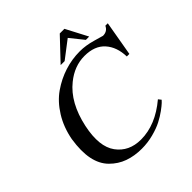

<svg xmlns="http://www.w3.org/2000/svg" viewBox="-232 -1045 1227 1227"><g transform="rotate(-45 381.5 -432.0)"><path d="M763 -707 722 -471H699Q697 -558 649.5 -611.5Q602 -665 510 -665Q419 -665 340 -601Q235 -517 198 -344Q165 -188 222.5 -109.5Q280 -31 388 -31Q520 -31 646 -137L661 -118Q660 -116 647 -103.5Q634 -91 606 -70.5Q578 -50 542.5 -31.5Q507 -13 455.5 0.5Q404 14 350 14Q284 14 229.5 -5.5Q175 -25 132.5 -68Q90 -111 76 -179.5Q62 -248 77 -346Q94 -437 138.5 -508.5Q183 -580 243.5 -622Q304 -664 371.5 -685.5Q439 -707 509 -707Q564 -707 623.5 -689.5Q683 -672 685 -672Q725 -672 741 -707ZM619 -731H589L516 -822L397 -731H361L500 -878H542Z"/></g></svg>

Font: GFS Artemisia
Style: Italic
Weight: 400
Italic angle: -12°
Designer: Takis Katsoulidis and George D. Matthiopoulos
Foundry: George Matthiopoulos and Takis Katsoulidis
Version: Version 1.0